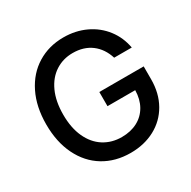

<svg xmlns="http://www.w3.org/2000/svg" viewBox="-161 -875 1039 1043"><g transform="rotate(-30 358.5 -353.5)"><path d="M366.2 -618.2Q306.2 -618.2 258.1 -587.2Q210 -556.2 182.6 -496.3Q155.3 -436.5 155.3 -353.5Q155.3 -270 182.9 -210.4Q210.4 -150.9 259.3 -119.9Q308.1 -88.9 371.1 -88.9Q427.2 -88.9 469.7 -111.3Q512.2 -133.8 535.9 -175.5Q559.6 -217.3 560.5 -273.4H386.7V-362.3H665V-282.2Q665 -194.3 627.4 -128.2Q589.8 -62 522.7 -26.1Q455.6 9.8 370.1 9.8Q274.9 9.8 202.1 -34.4Q129.4 -78.6 89.1 -160.9Q48.8 -243.2 48.8 -353.5Q48.8 -463.9 89.4 -546.1Q129.9 -628.4 201.9 -672.6Q273.9 -716.8 365.2 -716.8Q440.9 -716.8 503.7 -687.3Q566.4 -657.7 607.2 -604.7Q647.9 -551.8 660.2 -483.4H549.8Q529.8 -547.4 482.7 -582.8Q435.5 -618.2 366.2 -618.2Z"/></g></svg>

Font: Pretendard JP Medium
Style: Regular
Weight: 500
Designer: Base glyphs from Inter by Rasmus Andersson; Hangeul glyphs from Noto Sans CJK(Source Han Sans) by Jang Soo-young and Kan
Foundry: Kil Hyung-jin
Version: Version 1.309